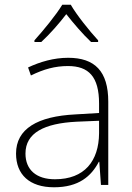

<svg xmlns="http://www.w3.org/2000/svg" viewBox="-20 -784 561 814"><path d="M280 -764H244C219 -722 163 -654 126 -613V-606H155C192 -640 232 -686 261 -724C291 -686 330 -640 366 -606H396V-613C359 -653 304 -722 280 -764ZM269 -539C208 -539 150 -522 99 -498L111 -464C166 -491 214 -504 268 -504C356 -504 400 -459 400 -345V-305L300 -299C139 -291 48 -238 48 -133C48 -44 105 10 209 10C314 10 367 -37 399 -98H401L408 0H439V-353C439 -482 382 -539 269 -539ZM304 -268 400 -272V-219C399 -101 338 -24 213 -24C134 -24 88 -64 88 -133C88 -221 168 -261 304 -268Z"/></svg>

Font: Noto Sans Thai Looped ExtraLight
Style: Regular
Weight: 200
Designer: Sasikarn Vongin, Ben Mitchell
Foundry: The Fontpad Ltd
Version: Version 1.001